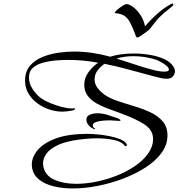

<svg xmlns="http://www.w3.org/2000/svg" viewBox="-20 -1010 1004 1080"><path d="M389 50Q331 50 282 38Q233 26 201 1Q169 -24 161 -63Q160 -68 159.5 -73.5Q159 -79 159 -85Q159 -126 191.5 -165.5Q224 -205 293.5 -231Q363 -257 473 -257Q491 -257 523 -254.5Q555 -252 590 -245.5Q625 -239 653.5 -228Q682 -217 692 -200Q694 -198 694 -196Q694 -188 686 -188Q682 -188 680 -192Q662 -215 617 -223.5Q572 -232 525 -232Q496 -232 469.5 -229.5Q443 -227 426 -225Q350 -215 305.5 -194Q261 -173 241.5 -146Q222 -119 222 -91Q222 -87 222.5 -82.5Q223 -78 224 -73Q234 -22 286 1Q338 24 409 24Q464 24 524 11.5Q584 -1 640 -23.5Q696 -46 741.5 -77.5Q787 -109 814 -147.5Q841 -186 841 -229Q841 -278 792 -310.5Q743 -343 645 -378Q618 -388 585 -400Q552 -412 522 -429Q492 -446 473 -471.5Q454 -497 454 -533Q454 -572 477.5 -604Q501 -636 532 -657Q491 -665 449 -669Q407 -673 364 -673Q327 -673 289.5 -669.5Q252 -666 217 -656Q186 -647 164.5 -628Q143 -609 143 -574Q143 -540 163.5 -509Q184 -478 210 -458Q230 -444 262 -430.5Q294 -417 327.5 -408.5Q361 -400 385 -400Q389 -400 392.5 -400.5Q396 -401 399 -401Q402 -401 402 -398Q402 -392 386.5 -388.5Q371 -385 354 -383.5Q337 -382 331 -382Q295 -382 258 -394Q221 -406 190 -429Q159 -452 140 -484Q121 -516 121 -556Q121 -608 148.5 -640Q176 -672 219 -689.5Q262 -707 309 -713.5Q356 -720 396 -720Q448 -720 499 -712.5Q550 -705 600 -691Q623 -699 658 -704Q693 -709 733 -709Q778 -709 823 -701.5Q868 -694 904 -677.5Q940 -661 957 -633Q964 -622 964 -609Q964 -593 952.5 -580Q941 -567 918 -567Q899 -567 880.5 -572Q862 -577 844 -581Q775 -599 706.5 -618Q638 -637 568 -651Q546 -636 529 -614Q512 -592 512 -564Q512 -537 529 -515Q546 -493 567 -478Q597 -457 641.5 -442Q686 -427 735 -412.5Q784 -398 826.5 -378Q869 -358 895.5 -327Q922 -296 922 -248Q922 -196 889 -150.5Q856 -105 799.5 -68.5Q743 -32 673.5 -5.5Q604 21 530.5 35.5Q457 50 389 50ZM904 -607Q930 -607 930 -619Q930 -628 917 -639.5Q904 -651 884 -662Q864 -673 842 -679Q785 -694 730 -694Q681 -694 635 -681Q661 -673 698 -660.5Q735 -648 775.5 -635.5Q816 -623 852 -614Q869 -610 882 -608.5Q895 -607 904 -607ZM513 -283Q511 -283 510 -284Q494 -289 480 -304Q466 -319 466 -337Q466 -352 476.5 -359.5Q487 -367 501.5 -370Q516 -373 527 -373Q556 -373 585.5 -363.5Q615 -354 641 -345Q644 -344 651 -340Q658 -336 658 -333Q658 -331 655 -330.5Q652 -330 650 -330Q638 -330 625.5 -331.5Q613 -333 600 -333Q593 -333 577.5 -332.5Q562 -332 544.5 -329.5Q527 -327 514.5 -321Q502 -315 502 -305Q502 -294 508.5 -291.5Q515 -289 515 -284Q515 -283 513 -283ZM753 -799Q747 -799 743.5 -808.5Q740 -818 738 -824Q723 -863 710 -886.5Q697 -910 679 -921.5Q661 -933 629 -936Q626 -936 626 -937Q626 -944 639.5 -955.5Q653 -967 669 -977Q685 -987 690 -987Q706 -987 727.5 -971.5Q749 -956 768.5 -928Q788 -900 796 -862Q829 -901 866 -933.5Q903 -966 943 -988Q947 -990 950 -990Q955 -990 955 -985Q955 -981 952 -978Q949 -975 947 -973Q927 -957 907.5 -941Q888 -925 869 -905Q864 -900 852.5 -885Q841 -870 830.5 -857Q820 -844 817 -841Q814 -838 800 -828Q786 -818 772 -808.5Q758 -799 753 -799Z"/></svg>

Font: My Soul
Style: Regular
Weight: 400
Designer: Robert E. Leuschke
Foundry: Robert E. Leuschke
Version: Version 1.010; ttfautohint (v1.8.4.7-5d5b)